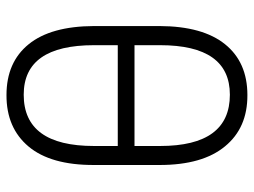

<svg xmlns="http://www.w3.org/2000/svg" viewBox="-114 -647 771 583"><g transform="rotate(90 271.5 -355.5)"><path d="M267.6 -42Q423.3 -42 423.3 -255.4V-327.6H117.2V-255.4Q117.2 -42 267.6 -42ZM267.6 -668Q117.2 -668 117.2 -456.1V-378.4H423.3V-456.1Q423.3 -668 267.6 -668ZM481 -255.4Q481.4 -124 424.8 -56.6Q368.2 10.7 268.6 10.3Q168.9 10.3 114.3 -57.1Q59.6 -124.5 59.1 -255.4V-454.6Q59.6 -585.4 114.3 -653.3Q168.9 -721.2 268.6 -721.2Q368.2 -721.7 424.3 -653.3Q481 -585 481 -454.6Z"/></g></svg>

Font: RobotoCondensed-Light
Style: Light
Weight: 300
Designer: Google
Version: Version 1.200311; 2013